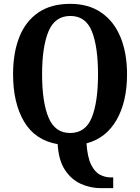

<svg xmlns="http://www.w3.org/2000/svg" viewBox="-20 -745 729 999"><path d="M504 234Q451 234 401.5 212Q352 190 318.5 140Q285 90 280 5Q163 -15 105.5 -112Q48 -209 48 -359Q48 -470 80.5 -552Q113 -634 179 -679.5Q245 -725 346 -725Q441 -725 507 -679.5Q573 -634 607 -551.5Q641 -469 641 -358Q641 -216 586.5 -121Q532 -26 430 1Q435 73 454 111.5Q473 150 500 164Q527 178 555 178H569V234ZM345 -53Q425 -53 457.5 -133.5Q490 -214 490 -358Q490 -502 458 -582Q426 -662 346 -662Q266 -662 232.5 -582Q199 -502 199 -358Q199 -214 232.5 -133.5Q266 -53 345 -53Z"/></svg>

Font: Noto Serif Khmer Condensed
Style: Bold
Weight: 700
Width: 3
Designer: Danh Hong and the Monotype Design Team
Foundry: Monotype Imaging Inc.
Version: Version 2.004; ttfautohint (v1.8.4.7-5d5b)